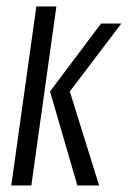

<svg xmlns="http://www.w3.org/2000/svg" viewBox="-20 -567 391 587"><path d="M216.5 0 132.9 -287.4 288.9 -495H351L193.4 -287.3L283 0ZM14.5 0 91.1 -547.2H152.4L75.8 0Z"/></svg>

Font: Alumni Sans Thin
Style: Italic
Weight: 100
Italic angle: -8°
Designer: Robert E. Leuschke
Foundry: Robert E. Leuschke
Version: Version 1.016